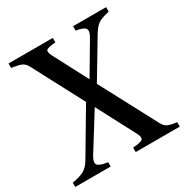

<svg xmlns="http://www.w3.org/2000/svg" viewBox="-181 -902 1003 1042"><g transform="rotate(-30 320.5 -381.0)"><path d="M-7 0V-27Q41 -34.5 67 -49.2Q93 -64 112.5 -97L274.5 -370.5L105.5 -691Q95 -710 78.5 -718.2Q62 -726.5 14.5 -733.5V-761.5H292V-733.5Q243.5 -730 234.2 -720.5Q225 -711 241 -680L352.5 -467.5L467.5 -662Q487 -696 476.2 -711.5Q465.5 -727 419 -733.5V-761.5H626V-733.5Q595 -726.5 576.2 -719Q557.5 -711.5 544.5 -699Q531.5 -686.5 517.5 -665L374.5 -426L563 -70.5Q574.5 -48.5 593 -40.2Q611.5 -32 648 -28V0H372V-28Q425.5 -31.5 433.8 -43.2Q442 -55 428 -81.5L301.5 -322.5L162 -98.5Q141.5 -64.5 153.2 -49Q165 -33.5 215 -27V0Z"/></g></svg>

Font: Libre Caslon Condensed Medium
Style: Regular
Weight: 500
Designer: Pablo Impallari, Rodrigo Fuenzalida, Katja Schimmel, Ertekin Erdin
Foundry: Pablo Impallari, Rodrigo Fuenzalida
Version: Version 2.000; ttfautohint (v1.8.4.7-5d5b);gftools[0.9.33]